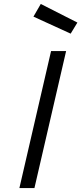

<svg xmlns="http://www.w3.org/2000/svg" viewBox="-20 -950 411 970"><path d="M186 -930 371 -836 337 -780 149 -866ZM78 0 238 -692H314L154 0Z"/></svg>

Font: Titillium Web
Style: Italic
Weight: 400
Italic angle: -13°
Version: Version 1.002;PS 57.000;hotconv 1.0.70;makeotf.lib2.5.55311